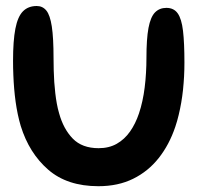

<svg xmlns="http://www.w3.org/2000/svg" viewBox="-20 -611 695 649"><path d="M312.6 18.4Q207.1 18.4 142.9 -37.5Q78.6 -93.3 50.1 -185.2Q44.4 -204.4 40.1 -224.9Q35.8 -245.5 32.8 -267Q29.8 -288.6 27.9 -311.2Q26 -333.9 25.1 -357.4Q24.1 -380.9 24.1 -405.2Q24.1 -473.4 32 -514.1Q39.9 -554.8 57.6 -572.8Q75.4 -590.7 104.1 -590.7Q124.2 -590.7 136.7 -575.3Q149.2 -560 155.1 -521.7Q161 -483.4 161 -414.2Q161 -393.6 161.6 -373.3Q162.1 -352.9 163.4 -333.7Q164.8 -314.4 166.9 -296Q169 -277.6 172.1 -260.7Q175.2 -243.7 179.7 -228.4Q194.4 -175 226 -142.5Q257.6 -110.1 313.4 -110.1Q348.4 -110.1 374.7 -125Q400.9 -139.9 419.5 -166.3Q438.1 -192.8 449.8 -227.7Q456.5 -247.6 461.3 -269.8Q466.2 -292.1 469.1 -315.9Q472.1 -339.7 473.5 -364.6Q475 -389.4 475 -414.5Q475 -479.4 481.9 -516.5Q488.9 -553.5 503.9 -569Q519 -584.4 542.4 -584.4Q567.5 -584.4 580.6 -566Q593.8 -547.6 598.6 -506.9Q603.4 -466.2 603.4 -399.6Q603.4 -375.8 602.2 -352.7Q600.9 -329.6 598.6 -307.2Q596.2 -284.9 592.5 -263.6Q588.8 -242.3 583.9 -222.1Q579.1 -201.8 572.6 -182.6Q552.3 -122.1 516.6 -76.9Q480.9 -31.7 430 -6.7Q379.2 18.4 312.6 18.4Z"/></svg>

Font: Gluten Thin
Style: Regular
Weight: 100
Designer: Tyler Finck
Foundry: Etcetera Type Company
Version: Version 1.300